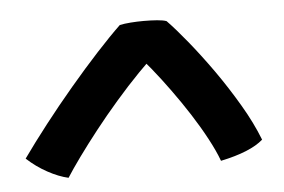

<svg xmlns="http://www.w3.org/2000/svg" viewBox="-34 -711 584 395"><g transform="rotate(-5 258.0 -513.0)"><path d="M322 -662.5Q339.5 -644.5 363.5 -615Q387.5 -585.5 412.8 -549.8Q438 -514 460.2 -476.2Q482.5 -438.5 496.5 -402.5Q483.5 -391 461.5 -382Q439.5 -373 408.5 -366.5Q401 -387 387.2 -412.8Q373.5 -438.5 356 -465.8Q338.5 -493 319.5 -519.2Q300.5 -545.5 282.2 -568Q264 -590.5 248.5 -606L301 -605Q280 -586.5 255.8 -561.5Q231.5 -536.5 207 -508.2Q182.5 -480 160.5 -452Q138.5 -424 121 -399.8Q103.5 -375.5 93 -359Q73 -363.5 50.5 -375.8Q28 -388 8.5 -406Q30.5 -437 58.5 -473Q86.5 -509 116.8 -544.8Q147 -580.5 175.5 -611.5Q204 -642.5 225.5 -663Q235 -665 248.2 -666Q261.5 -667 275 -667Q290 -667 302.8 -666Q315.5 -665 322 -662.5Z"/></g></svg>

Font: Grandstander Thin Medium
Style: Regular
Weight: 500
Version: Version 1.200